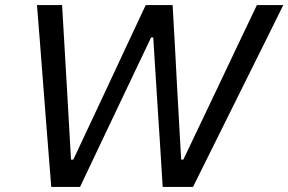

<svg xmlns="http://www.w3.org/2000/svg" viewBox="-20 -733 1131 753"><path d="M181 0Q176.5 -53 172 -113.2Q167.5 -173.5 163 -226.5L146 -446Q141.5 -506.5 135.8 -578.2Q130 -650 125 -713H223.5Q228 -636 233 -550.5Q238 -465 242.5 -388L258.5 -107H267.5L402.5 -394.5Q436.5 -467.5 476.5 -553.2Q516.5 -639 551.5 -713H657Q661.5 -634.5 666 -552.5Q670.5 -470.5 674.5 -393L690.5 -107H699L835.5 -393.5Q871 -468.5 911 -552.8Q951 -637 987.5 -713H1091Q1059.5 -649 1024.8 -579.2Q990 -509.5 960.5 -450L849 -225.5Q822.5 -172.5 792.5 -111.8Q762.5 -51 737 0H618Q613.5 -73 608.5 -154Q603.5 -235 598.5 -308L581 -586H572.5L440 -307.5Q406 -236 367 -154Q328 -72 294 0Z"/></svg>

Font: Commissioner
Style: Italic
Weight: 400
Italic angle: -12°
Designer: Kostas Bartsokas
Foundry: Kostas Bartsokas
Version: Version 1.000; ttfautohint (v1.8.3)